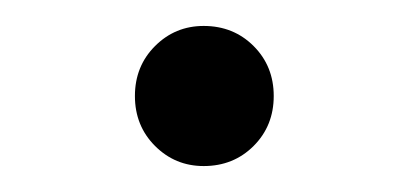

<svg xmlns="http://www.w3.org/2000/svg" viewBox="-20 -401 315 148"><path d="M84 -327Q84 -350 99.5 -365.5Q115 -381 137 -381Q160 -381 175.5 -365.5Q191 -350 191 -327Q191 -304 175.5 -288.5Q160 -273 137 -273Q115 -273 99.5 -288.5Q84 -304 84 -327Z"/></svg>

Font: Bellota Light
Style: Regular
Weight: 300
Designer: Kemie Guaida
Foundry: Kemie Guaida
Version: Version 4.001